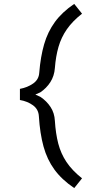

<svg xmlns="http://www.w3.org/2000/svg" viewBox="-20 -787 443 983"><path d="M360 176Q296 132.5 258.5 81Q221 29.5 202.8 -37Q184.5 -103.5 179 -192Q177 -227.5 148.8 -248Q120.5 -268.5 82 -275V-332Q120.5 -339 149.8 -359.5Q179 -380 181 -415Q187.5 -496.5 206 -560.5Q224.5 -624.5 261.5 -675Q298.5 -725.5 360 -767L400 -717Q351 -678.5 322.2 -637Q293.5 -595.5 279.5 -547Q265.5 -498.5 261 -439Q258 -398 237.8 -366.5Q217.5 -335 186 -314L161 -303L187 -291Q218.5 -270 238.8 -239.2Q259 -208.5 261 -168Q265 -103.5 278.2 -52.2Q291.5 -1 320.2 42.2Q349 85.5 400 126Z"/></svg>

Font: Expletus Sans
Style: Regular
Weight: 400
Designer: Jasper de Waard
Foundry: Designtown
Version: Version 7.500